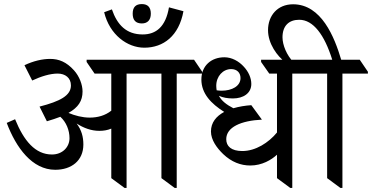

<svg xmlns="http://www.w3.org/2000/svg" viewBox="-20 -916 1825 942"><path d="M251 -83C331 -83 389 -128 389 -207C389 -245 380 -278 356 -310C390 -288 428 -274 467 -274C488 -274 507 -277 526 -285V-42L591 6H601V-555H772V-42L837 6H847V-555H972V-564L932 -623H405V-612L444 -555H526V-373C496 -349 459 -339 420 -339C384 -339 347 -349 316 -362C364 -389 385 -421 385 -467C385 -500 370 -541 343 -571C306 -612 269 -627 226 -627C188 -627 144 -617 100 -596L138 -521C181 -541 225 -555 263 -555C300 -555 328 -534 328 -497C328 -447 275 -419 174 -393L210 -321C235 -328 257 -336 276 -343C305 -317 321 -277 321 -238C321 -194 286 -158 235 -158C153 -158 97 -225 54 -331L13 -313C59 -191 138 -83 251 -83Z M676 -801C704 -801 720 -818 720 -849C720 -880 705 -896 676 -896C646 -896 631 -881 631 -849C631 -817 646 -801 676 -801ZM688 -682C782 -682 858 -740 880 -861L809 -880C793 -785 746 -747 680 -747C600 -747 555 -794 529 -870L491 -856C518 -745 605 -682 688 -682Z M1208 -104C1266 -104 1312 -132 1339 -157V-42L1404 6H1414V-555H1539V-564L1499 -623H1261V-612L1301 -555H1339V-266C1298 -216 1234 -175 1169 -175C1114 -175 1090 -199 1090 -233C1090 -292 1162 -324 1265 -329L1213 -400C1183 -398 1153 -393 1125 -385C1092 -402 1067 -421 1054 -446C1074 -437 1096 -433 1123 -433C1173 -433 1213 -458 1213 -504C1213 -534 1199 -564 1177 -588C1152 -616 1117 -635 1081 -635C1016 -635 968 -593 968 -526C968 -457 1016 -407 1080 -367C1041 -346 1015 -315 1015 -271C1015 -229 1044 -190 1075 -160C1116 -121 1161 -104 1208 -104ZM1041 -495C1041 -542 1074 -577 1114 -577C1143 -577 1160 -559 1160 -533C1160 -494 1119 -471 1067 -471C1057 -471 1050 -472 1043 -473C1042 -480 1041 -487 1041 -495Z M1650 6H1660V-555H1785V-564L1745 -623H1654C1621 -734 1557 -895 1418 -895C1341 -895 1295 -839 1295 -768C1295 -702 1340 -640 1380 -611H1420C1387 -644 1366 -695 1366 -733C1366 -789 1397 -819 1448 -819C1517 -819 1572 -745 1610 -623H1459V-613L1499 -555H1585V-42Z"/></svg>

Font: Noto Serif Devanagari
Style: Regular
Weight: 400
Designer: Universal Thirst, Indian Type Foundry and the Monotype Design Team
Foundry: Monotype Imaging Inc.
Version: Version 2.004